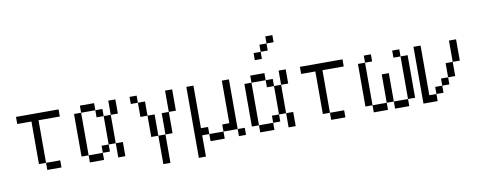

<svg xmlns="http://www.w3.org/2000/svg" viewBox="-74 -1175 4148 1665"><g transform="rotate(-10 2000.0 -343.0)"><path d="M375 0V-62.5H250V0ZM437.5 -437.5V-500H62.5V-437.5H187.5Q187.5 -437.5 187.5 -62.5H250Q250 -62.5 250 -437.5Z M625 -62.5V0H750V-62.5ZM625 -62.5Q625 -62.5 625 -437.5H562.5Q562.5 -437.5 562.5 -62.5ZM750 -62.5H812.5V-125H750ZM875 -125Q875 -125 875 0H937.5Q937.5 0 937.5 -125ZM812.5 -125H875Q875 -125 875 -375H812.5Q812.5 -375 812.5 -125ZM812.5 -375V-437.5H750V-375ZM875 -375H937.5Q937.5 -375 937.5 -500H875Q875 -500 875 -375ZM625 -437.5H750V-500H625Z M1250 -125Q1250 -125 1250 125H1312.5Q1312.5 125 1312.5 -125ZM1250 -125V-312.5H1187.5V-125ZM1312.5 -125H1375V-312.5H1312.5ZM1187.5 -312.5Q1187.5 -312.5 1187.5 -437.5H1125Q1125 -437.5 1125 -312.5ZM1375 -312.5H1437.5V-500H1375ZM1125 -437.5V-500H1062.5V-437.5Z M2000 0V-62.5H1937.5V0ZM1562.5 -500Q1562.5 -500 1562.5 125H1625V-62.5H1687.5V0H1812.5V-62.5H1687.5V-125H1625Q1625 -125 1625 -500ZM1812.5 -62.5H1937.5V-500H1875Q1875 -500 1875 -125H1812.5Z M2375 -750V-812.5H2312.5V-750H2250V-687.5H2187.5V-625H2250V-687.5H2312.5V-750ZM2125 -62.5V0H2250V-62.5ZM2125 -62.5Q2125 -62.5 2125 -437.5H2062.5Q2062.5 -437.5 2062.5 -62.5ZM2250 -62.5H2312.5V-125H2250ZM2375 -125Q2375 -125 2375 0H2437.5Q2437.5 0 2437.5 -125ZM2312.5 -125H2375Q2375 -125 2375 -375H2312.5Q2312.5 -375 2312.5 -125ZM2312.5 -375V-437.5H2250V-375ZM2375 -375H2437.5Q2437.5 -375 2437.5 -500H2375Q2375 -500 2375 -375ZM2125 -437.5H2250V-500H2125Z M2875 0V-62.5H2750V0ZM2937.5 -437.5V-500H2562.5V-437.5H2687.5Q2687.5 -437.5 2687.5 -62.5H2750Q2750 -62.5 2750 -437.5Z M3187.5 -437.5V-500H3125V-437.5H3062.5Q3062.5 -437.5 3062.5 -62.5H3125V0H3250V-62.5H3125Q3125 -62.5 3125 -437.5ZM3250 -62.5H3312.5V0H3437.5V-62.5H3312.5Q3312.5 -62.5 3312.5 -312.5H3250Q3250 -312.5 3250 -62.5ZM3437.5 -62.5H3500Q3500 -62.5 3500 -437.5H3437.5Q3437.5 -437.5 3437.5 -62.5ZM3437.5 -437.5V-500H3375V-437.5Z M3562.5 -500Q3562.5 -500 3562.5 0H3687.5V-62.5H3625V-500ZM3687.5 -62.5H3750V-125H3687.5ZM3750 -125H3812.5V-187.5H3750ZM3812.5 -187.5H3875Q3875 -187.5 3875 -312.5H3812.5Q3812.5 -312.5 3812.5 -187.5ZM3875 -312.5H3937.5V-500H3875Z"/></g></svg>

Font: BFUnifontExMono
Style: Regular
Weight: 500
Version: Version 15.0.06